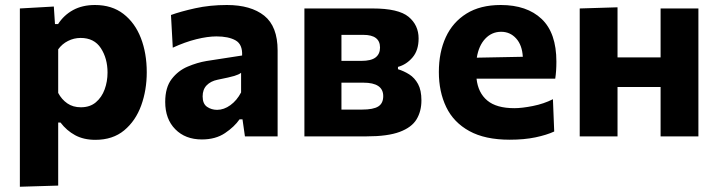

<svg xmlns="http://www.w3.org/2000/svg" viewBox="-20 -532 2802 749"><path d="M57.5 196.5V-499L190 -506.5L194.5 -438H206.5Q229 -473 265.2 -492.8Q301.5 -512.5 350.5 -512.5Q416.5 -512.5 461.5 -477.8Q506.5 -443 529.5 -383.8Q552.5 -324.5 552.5 -250Q552.5 -180.5 530.8 -120.5Q509 -60.5 464.5 -23.5Q420 13.5 352 13.5Q306.5 13.5 273.2 -4.5Q240 -22.5 216 -54H207V192ZM295.5 -113.5Q331 -113.5 354 -133Q377 -152.5 388.2 -183.2Q399.5 -214 399.5 -249Q399.5 -304 373.5 -344Q347.5 -384 294.5 -384Q268.5 -384 245.2 -372.2Q222 -360.5 207 -339.5V-169.5Q220.5 -144 242.5 -128.8Q264.5 -113.5 295.5 -113.5Z M767.5 12Q703 12 663.8 -27.8Q624.5 -67.5 624.5 -134.5Q624.5 -191 649.8 -223.8Q675 -256.5 712.2 -272.2Q749.5 -288 785.5 -294L924.5 -315.5Q926.5 -359 899 -374.5Q871.5 -390 824.5 -390Q790 -390 745.8 -379Q701.5 -368 654 -346L647 -473.5Q684 -487 741.5 -499.8Q799 -512.5 865 -512.5Q958.5 -512.5 1010.8 -470.8Q1063 -429 1063 -335V0H935.5L926 -66.5H914.5Q894.5 -37.5 857.8 -12.8Q821 12 767.5 12ZM827 -103.5Q853.5 -103.5 878.8 -121.8Q904 -140 920.5 -171.5V-248Q911.5 -241 894 -235.8Q876.5 -230.5 829 -221Q802 -215.5 786.2 -199.2Q770.5 -183 770.5 -156Q770.5 -127 787.8 -115.2Q805 -103.5 827 -103.5Z M1167.5 0V-499H1433.5Q1534.5 -499 1573.8 -466.5Q1613 -434 1613 -382Q1613 -335.5 1589.2 -307.8Q1565.5 -280 1532.5 -271V-262Q1555.5 -255 1576.5 -241.8Q1597.5 -228.5 1610.8 -204.2Q1624 -180 1624 -140.5Q1624 -98 1605 -66.5Q1586 -35 1539.2 -17.5Q1492.5 0 1409.5 0ZM1397.5 -396H1312V-294.5H1389.5Q1428 -294.5 1445.2 -308Q1462.5 -321.5 1462.5 -346.5Q1462.5 -396 1397.5 -396ZM1312 -104.5H1392Q1436.5 -104.5 1455.8 -116.8Q1475 -129 1475 -157Q1475 -209.5 1397.5 -209.5H1312Z M1968.5 13Q1872 13 1810.8 -20.8Q1749.5 -54.5 1720.8 -114.2Q1692 -174 1692 -251Q1692 -328 1719 -386.8Q1746 -445.5 1799.8 -479Q1853.5 -512.5 1933.5 -512.5Q2035.5 -512.5 2093 -458Q2150.5 -403.5 2150.5 -291.5Q2150.5 -254 2146 -225H1839Q1845 -170 1880.8 -140Q1916.5 -110 1986.5 -110Q2016 -110 2058.8 -118.5Q2101.5 -127 2137 -145L2142 -19Q2113 -5.5 2069 3.8Q2025 13 1968.5 13ZM1935 -408Q1898.5 -408 1873 -381Q1847.5 -354 1840 -307L2019.5 -310.5Q2017 -356 1993.5 -382Q1970 -408 1935 -408Z M2241.5 0V-499L2389 -503.5V-308H2557V-499H2704.5V0H2557V-192.5H2389V0Z"/></svg>

Font: Heraclito
Style: Bold
Weight: 700
Designer: Kostas Bartsokas (font) & Cristiano Sobral (main changes)
Foundry: Kostas Bartsokas (font) & Cristiano Sobral (main changes)
Version: Version 1.00;July 8, 2020;FontCreator 13.0.0.2655 64-bit